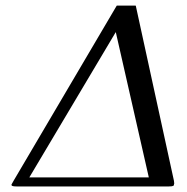

<svg xmlns="http://www.w3.org/2000/svg" viewBox="-20 -671 676 693"><path d="M466.8 -650.9H469.2L470.2 -649.9L607.9 -18.1Q607.9 -16.1 608.4 -12.9Q608.9 -9.8 608.9 -8.8Q608.4 -7.3 607.9 -5.9V-3.9L607.4 -2.9Q606.9 -2 606.9 -1Q605.5 -0.5 604 0Q601.1 2 587.9 2H42Q22.9 2 22 -2Q21 -2.9 21 -3.9L22 -4.9V-5.9Q22 -6.8 28.8 -18.1L400.9 -649.9L401.9 -650.9H403.8ZM397.9 -555.2 85.9 -30.8H517.1Z"/></svg>

Font: Linux Libertine
Style: Italic
Weight: 400
Italic angle: -12°
Designer: Philipp H. Poll
Foundry: Philipp H. Poll
Version: Version 5.1.6 ; ttfautohint (v0.9)